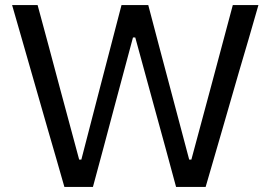

<svg xmlns="http://www.w3.org/2000/svg" viewBox="-20 -733 1060 753"><path d="M232.5 0Q217.5 -53 200 -113.5Q182.5 -173.5 167.5 -225.5L103.5 -448.5Q86.5 -508 66 -579.2Q45.5 -650.5 27.5 -713H127.5Q148.5 -636.5 171 -552Q193.5 -467.5 214 -391L290.5 -107H299L373.5 -394.5Q393 -468.5 415 -553.5Q437 -638.5 456.5 -713H561.5Q581.5 -636.5 603.5 -553.5Q625.5 -470.5 646 -393.5L722 -107H730.5L808 -395Q828 -469.5 850.5 -554Q873 -638.5 893 -713H993.5Q975 -649.5 955 -579.5Q934.5 -509.5 917 -450.5L852 -225.5Q836.5 -172 819 -111.8Q801.5 -51.5 786.5 0H670.5Q650.5 -73.5 628.5 -155Q606 -236.5 586.5 -308L510.5 -586H501.5L427 -308Q408 -236 386 -154Q364 -72 344.5 0Z"/></svg>

Font: Heraclito
Style: Regular
Weight: 400
Designer: Kostas Bartsokas (font) & Cristiano Sobral (main changes)
Foundry: Kostas Bartsokas (font) & Cristiano Sobral (main changes)
Version: Version 1.00;July 8, 2020;FontCreator 13.0.0.2655 64-bit